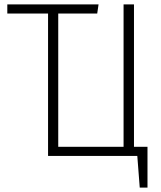

<svg xmlns="http://www.w3.org/2000/svg" viewBox="-20 -704 727 867"><path d="M585 -41H646V143H611L600 0H197V-643H13V-684H425L419 -643H243V-41H538V-684H585Z"/></svg>

Font: Fira Sans Condensed ExtraLight
Style: Regular
Weight: 275
Width: 3
Designer: Carrois Corporate & Edenspiekermann AG
Foundry: Carrois Corporate GbR & Edenspiekermann AG
Version: Version 4.203